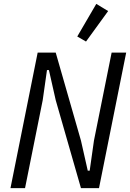

<svg xmlns="http://www.w3.org/2000/svg" viewBox="-20 -969 670 989"><path d="M267 -453 232 -608H222L200 -453L109 0H34L174 -698H267L397 -245L432 -90H442L464 -245L555 -698H630L490 0H397ZM423 -755 378 -781 476 -949 537 -912Z"/></svg>

Font: IBM Plex Sans Cond
Style: Italic
Weight: 400
Width: 3
Italic angle: -11°
Designer: Mike Abbink, Paul van der Laan, Pieter van Rosmalen
Foundry: Bold Monday
Version: Version 1.3